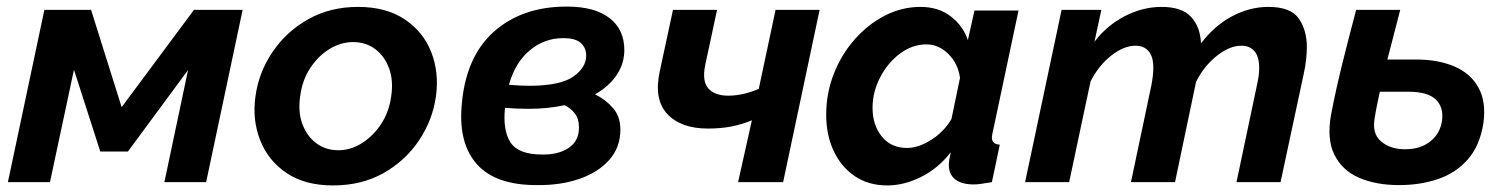

<svg xmlns="http://www.w3.org/2000/svg" viewBox="-20 -554 4585 584"><path d="M4 0 115 -524H257L350 -228L570 -524H718L607 0H480L552 -341L369 -93H285L205 -342L132 0Z M993 10Q908 10 852 -27.5Q796 -65 771.5 -127Q747 -189 757 -261Q767 -334 809 -396Q851 -458 917.5 -495.5Q984 -533 1069 -533Q1154 -533 1210.5 -495.5Q1267 -458 1291.5 -396Q1316 -334 1306 -261Q1296 -189 1254.5 -127Q1213 -65 1146.5 -27.5Q1080 10 993 10ZM1009 -97Q1047 -97 1081.5 -119Q1116 -141 1140 -178Q1164 -215 1170 -262Q1177 -309 1163.5 -346Q1150 -383 1121.5 -404.5Q1093 -426 1054 -426Q1016 -426 981.5 -404.5Q947 -383 923 -346Q899 -309 893 -261Q886 -213 900 -176Q914 -139 942.5 -118Q971 -97 1009 -97Z M1612 9Q1488 9 1431.5 -53.5Q1375 -116 1384 -230Q1395 -379 1481 -456.5Q1567 -534 1704 -534Q1789 -534 1834 -499Q1879 -464 1879 -402Q1879 -360 1855.5 -325.5Q1832 -291 1790 -267Q1821 -252 1844 -226Q1867 -200 1867 -160Q1867 -106 1833.5 -68Q1800 -30 1742.5 -10Q1685 10 1612 9ZM1693 -438Q1636 -438 1591.5 -401Q1547 -364 1528 -296Q1564 -293 1594 -293Q1686 -294 1724.5 -321.5Q1763 -349 1763 -385Q1763 -408 1747 -423Q1731 -438 1693 -438ZM1588 -223Q1553 -223 1516 -226Q1509 -157 1533 -120.5Q1557 -84 1629 -84Q1678 -83 1709.5 -104Q1741 -125 1741 -166Q1741 -193 1728 -209.5Q1715 -226 1697 -234Q1646 -223 1588 -223Z M2225 0 2267 -188Q2235 -175 2203.5 -169Q2172 -163 2133 -163Q2051 -163 2009.5 -207.5Q1968 -252 1987 -338L2027 -524H2161L2125 -356Q2115 -307 2134.5 -285Q2154 -263 2195 -263Q2219 -263 2244 -269Q2269 -275 2288 -284L2339 -524H2473L2362 0Z M2679 10Q2621 10 2579.5 -18.5Q2538 -47 2515.5 -95.5Q2493 -144 2493 -205Q2493 -270 2516 -329Q2539 -388 2579.5 -434Q2620 -480 2671.5 -506.5Q2723 -533 2780 -533Q2834 -533 2871.5 -504.5Q2909 -476 2924 -432L2944 -522H3078L3000 -154Q2997 -142 2997 -136Q2997 -115 3021 -114L2997 0Q2979 3 2965.5 5Q2952 7 2942 7Q2906 7 2886 -8Q2866 -23 2866 -53Q2866 -66 2872 -91Q2834 -42 2782 -16Q2730 10 2679 10ZM2739 -104Q2774 -104 2813 -129Q2852 -154 2874 -192L2900 -317Q2894 -361 2864.5 -390Q2835 -419 2798 -419Q2755 -419 2717.5 -391Q2680 -363 2657 -318.5Q2634 -274 2634 -226Q2634 -174 2662 -139Q2690 -104 2739 -104Z M3209 -524H3330L3309 -427Q3347 -477 3401.5 -505Q3456 -533 3513 -533Q3575 -533 3603 -502.5Q3631 -472 3633 -422Q3674 -476 3727.5 -504.5Q3781 -533 3838 -533Q3906 -533 3930.5 -497.5Q3955 -462 3955 -411Q3955 -396 3953 -375Q3951 -354 3945 -327L3875 0H3741L3803 -294Q3810 -324 3810 -347Q3810 -382 3795.5 -398.5Q3781 -415 3756 -415Q3720 -415 3681 -384Q3642 -353 3618 -305L3554 0H3420L3482 -294Q3488 -325 3488 -348Q3488 -382 3473.5 -398.5Q3459 -415 3434 -415Q3398 -415 3359.5 -384.5Q3321 -354 3297 -306L3232 0H3098Z M4236 9Q4165 9 4113.5 -13.5Q4062 -36 4038.5 -84Q4015 -132 4029 -207Q4044 -285 4064 -365Q4084 -445 4105 -524H4239Q4229 -486 4219.5 -448.5Q4210 -411 4200 -373H4288Q4354 -373 4403.5 -352Q4453 -331 4477 -287.5Q4501 -244 4492 -179Q4481 -110 4444 -68.5Q4407 -27 4353 -9Q4299 9 4236 9ZM4162 -199Q4152 -149 4180 -124.5Q4208 -100 4254 -100Q4300 -100 4330 -123.5Q4360 -147 4366 -186Q4372 -227 4347.5 -251Q4323 -275 4264 -275H4177Q4173 -256 4169 -237Q4165 -218 4162 -199Z"/></svg>

Font: Raleway
Style: Bold Italic
Weight: 700
Italic angle: -12°
Designer: Matt McInerney, Pablo Impallari, Rodrigo Fuenzalida
Foundry: Matt McInerney, Pablo Impallari, Rodrigo Fuenzalida
Version: Version 4.101;RELEASE